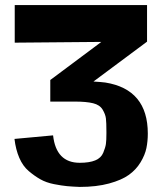

<svg xmlns="http://www.w3.org/2000/svg" viewBox="-20 -715 639 756"><path d="M37 -168 189 -182Q201 -74 294 -74Q332 -74 355 -83.5Q378 -93 386.5 -113.5Q395 -134 397 -148Q399 -162 399 -189Q399 -191 399 -196Q399 -233 397 -249Q395 -265 384 -283.5Q373 -302 346.5 -308.5Q320 -315 275 -315H178V-400L379 -550L38 -547V-695H559V-551L348 -394Q380 -392 395 -390Q562 -363 562 -189Q562 -159 556.5 -132Q551 -105 533.5 -76Q516 -47 487.5 -26.5Q459 -6 409.5 7.5Q360 21 294 21Q266 20 244.5 18Q223 16 192.5 10Q162 4 139 -9Q116 -22 93 -41.5Q70 -61 56 -93.5Q42 -126 37 -168Z"/></svg>

Font: Coval
Style: Black
Weight: 1000
Foundry: Context Ltd
Version: Version 001.000